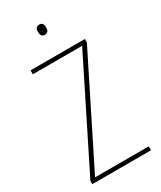

<svg xmlns="http://www.w3.org/2000/svg" viewBox="-225 -984 886 1059"><g transform="rotate(-30 217.5 -454.5)"><path d="M218 -909C198 -909 192 -893 192 -877C192 -859 199 -844 217 -844C237 -844 244 -858 244 -877C244 -893 239 -909 218 -909ZM406 0V-25H64L397 -692V-714H51V-689H365L32 -21V0Z"/></g></svg>

Font: Noto Sans Oriya Cond Thin
Style: Regular
Weight: 100
Width: 3
Designer: Amélie Bonet and Sol Matas
Foundry: Google LLC
Version: Version 2.006